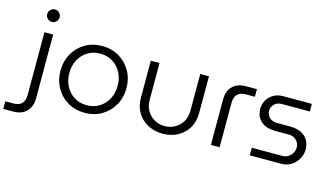

<svg xmlns="http://www.w3.org/2000/svg" viewBox="-172 -1022 2583 1489"><g transform="rotate(15 1120.0 -277.5)"><path d="M-78 147 -77 86H-12Q33 86 55 62Q77 38 77 -6V-510H147V2Q147 69 108.5 108Q70 147 2 147ZM111 -602Q91 -602 76 -617Q61 -632 61 -652Q61 -673 76 -687.5Q91 -702 111 -702Q132 -702 146.5 -687Q161 -672 161 -652Q161 -632 146.5 -617Q132 -602 111 -602Z M539 13Q462 13 402 -22.5Q342 -58 308 -119Q274 -180 274 -255Q274 -330 308 -391Q342 -452 402 -487.5Q462 -523 539 -523Q616 -523 675.5 -487.5Q735 -452 769.5 -391Q804 -330 804 -255Q804 -180 769.5 -119Q735 -58 675.5 -22.5Q616 13 539 13ZM539 -48Q596 -48 640 -75.5Q684 -103 708.5 -150Q733 -197 733 -255Q733 -313 708.5 -360Q684 -407 640 -434.5Q596 -462 539 -462Q481 -462 437.5 -434.5Q394 -407 369.5 -360Q345 -313 345 -255Q345 -197 369.5 -150Q394 -103 437.5 -75.5Q481 -48 539 -48Z M1164 13Q1100 13 1047 -14.5Q994 -42 962.5 -93Q931 -144 931 -213V-510H1001V-216Q1001 -163 1024.5 -125Q1048 -87 1085 -67.5Q1122 -48 1164 -48Q1207 -48 1244.5 -68Q1282 -88 1305 -125.5Q1328 -163 1328 -216V-510H1398V-213Q1398 -144 1366.5 -93Q1335 -42 1282.5 -14.5Q1230 13 1164 13Z M1550 0V-365Q1550 -433 1588.5 -471.5Q1627 -510 1695 -510H1783V-449H1709Q1665 -449 1642.5 -425Q1620 -401 1620 -357V0Z M1862 0V-61H2102Q2133 -61 2154 -74Q2175 -87 2186.5 -108Q2198 -129 2198 -151Q2198 -173 2188 -191.5Q2178 -210 2159 -222Q2140 -234 2111 -234H2004Q1955 -234 1919.5 -250.5Q1884 -267 1865.5 -298Q1847 -329 1847 -370Q1847 -407 1865 -439Q1883 -471 1916 -490.5Q1949 -510 1993 -510H2224V-449H2000Q1961 -449 1939 -425.5Q1917 -402 1917 -372Q1917 -343 1939 -320Q1961 -297 2005 -297H2105Q2159 -297 2195.5 -279Q2232 -261 2250.5 -229Q2269 -197 2269 -154Q2269 -115 2249 -79.5Q2229 -44 2194.5 -22Q2160 0 2114 0Z"/></g></svg>

Font: MuseoModerno SemiBold Light
Style: Regular
Weight: 300
Version: Version 1.001